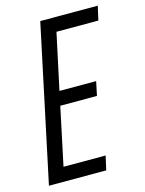

<svg xmlns="http://www.w3.org/2000/svg" viewBox="-107 -753 619 819"><g transform="rotate(-15 203.0 -344.0)"><path d="M6 0 152 -688H406L392 -626H207L154 -379H316L303 -317H141L87 -62H273L259 0Z"/></g></svg>

Font: Saira ExtraCondensed
Style: Italic
Weight: 400
Width: 2
Italic angle: -12°
Designer: Hector Gatti with collaboration of the Omnibus-Type team
Foundry: Omnibus-Type
Version: Version 1.101